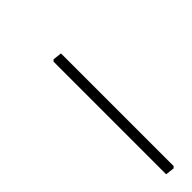

<svg xmlns="http://www.w3.org/2000/svg" viewBox="22 -770 346 346"><g transform="rotate(45 194.5 -597.0)"><path d="M383 -607 386 -604 384 -587H97L94 -590L96 -607Z"/></g></svg>

Font: Alegreya Sans Thin
Style: Italic
Weight: 100
Italic angle: -7°
Designer: Juan Pablo del Peral
Foundry: Huerta Tipografica
Version: Version 2.007